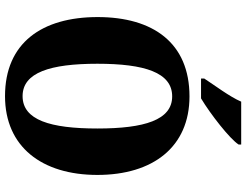

<svg xmlns="http://www.w3.org/2000/svg" viewBox="-128 -843 981 765"><g transform="rotate(90 362.5 -460.5)"><path d="M293 -784V-771H372C434 -808 534 -886 556 -921V-931H385C366 -886 319 -824 293 -784ZM363 10C565 10 677 -137 677 -358C677 -580 565 -725 364 -725C151 -725 48 -580 48 -359C48 -137 151 10 363 10ZM363 -60C269 -60 234 -170 234 -358C234 -546 269 -656 364 -656C458 -656 492 -546 492 -358C492 -170 458 -60 363 -60Z"/></g></svg>

Font: Noto Serif Tamil Condensed Black
Style: Regular
Weight: 900
Width: 3
Designer: Indian Type Foundry, Tom Grace, and the Monotype Design Team
Foundry: Monotype Imaging Inc.
Version: Version 2.004